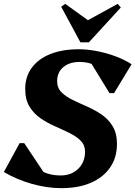

<svg xmlns="http://www.w3.org/2000/svg" viewBox="-34 -962 704 998"><path d="M285 16Q211 16 132.5 -6Q54 -28 -14 -68L68 -218H92L192 -68Q230 -50 281 -50Q337 -50 372.5 -84.5Q408 -119 408 -174Q408 -208 385.5 -230.5Q363 -253 327.5 -270.5Q292 -288 252 -305.5Q212 -323 177 -347Q142 -371 119.5 -407.5Q97 -444 97 -500Q97 -563 131 -609.5Q165 -656 227.5 -681Q290 -706 376 -706Q421 -706 471.5 -696Q522 -686 568.5 -668.5Q615 -651 650 -628L559 -478H535L442 -630Q413 -640 380 -640Q327 -640 295 -613Q263 -586 263 -540Q263 -505 285.5 -482.5Q308 -460 343 -443Q378 -426 418 -408.5Q458 -391 493.5 -367Q529 -343 551.5 -306Q574 -269 574 -214Q574 -143 538.5 -91.5Q503 -40 438.5 -12Q374 16 285 16ZM384 -742 284 -927 305 -942 423 -857 578 -942 594 -923 428 -742Z"/></svg>

Font: Platypi
Style: Bold Italic
Weight: 700
Italic angle: -13°
Designer: David Sargent
Foundry: Bolt Cutter Type
Version: Version 1.200; ttfautohint (v1.8.4.7-5d5b)